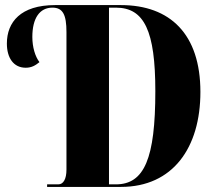

<svg xmlns="http://www.w3.org/2000/svg" viewBox="-20 -734 851 754"><path d="M165 0H455C659 0 767 -154 767 -373C767 -600 648 -714 455 -714H196C61 -714 7 -647 7 -563C7 -507 33 -468 81 -468C104 -468 119 -477 135 -490C118 -512 107 -549 107 -589C107 -663 136 -704 186 -704C227 -704 241 -676 241 -608V-68C241 -31 229 -10 209 -10H165ZM435 -10H408V-704H435C547 -704 590 -612 590 -376C590 -112 547 -10 435 -10Z"/></svg>

Font: Noto Serif Display ExtraCondensed Black
Style: Regular
Weight: 900
Width: 2
Designer: Monotype Design Team
Foundry: Monotype Imaging Inc.
Version: Version 2.009